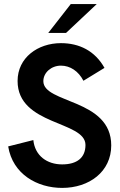

<svg xmlns="http://www.w3.org/2000/svg" viewBox="-20 -911 587 939"><path d="M216 -750H303L453 -891H326ZM284 8C416 8 524 -71 524 -200C524 -429 192 -404 192 -514C192 -556 231 -590 278 -590C323 -590 364 -563 388 -516L491 -579C444 -663 367 -700 278 -700C165 -700 66 -629 66 -515C66 -296 398 -321 398 -202C398 -140 357 -107 284 -107C210 -107 151 -149 143 -226L20 -195C42 -59 162 8 284 8Z"/></svg>

Font: FREAK Grotesk Next
Style: Bold
Weight: 700
Width: 3
Designer: La Scuola Open Source
Foundry: La Scuola Open Source
Version: Version 1.000;PS 1.0;hotconv 1.0.72;makeotf.lib2.5.5900